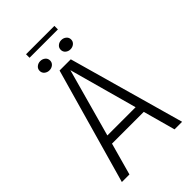

<svg xmlns="http://www.w3.org/2000/svg" viewBox="-277 -1054 1156 1156"><g transform="rotate(-45 301.5 -476.0)"><path d="M45 0 254.5 -740H350L558 0H493.5L437 -205.5H166.5L109.5 0ZM181.5 -260H422L302 -695.5ZM212.5 -783.5Q194.5 -783.5 181.2 -794.5Q168 -805.5 168 -823Q168 -840.5 181.2 -851.5Q194.5 -862.5 212.5 -862.5Q230.5 -862.5 243.8 -851.5Q257 -840.5 257 -823Q257 -805.5 243.8 -794.5Q230.5 -783.5 212.5 -783.5ZM391.5 -783.5Q373.5 -783.5 360.5 -794.5Q347.5 -805.5 347.5 -823Q347.5 -840.5 360.5 -851.5Q373.5 -862.5 391.5 -862.5Q409.5 -862.5 422.8 -851.5Q436 -840.5 436 -823Q436 -805.5 422.8 -794.5Q409.5 -783.5 391.5 -783.5ZM181 -922V-952H422.5V-922Z"/></g></svg>

Font: Epilogue Light
Style: Regular
Weight: 300
Designer: Tyler Finck
Foundry: Etcetera Type Co
Version: Version 2.111; ttfautohint (v1.8.3)